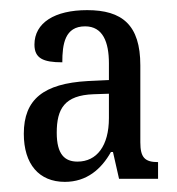

<svg xmlns="http://www.w3.org/2000/svg" viewBox="-20 -739 350 379"><path d="M108 -380C151 -380 180 -405 199 -439H203L215 -386H292V-419C266 -419 257 -428 257 -458V-610C257 -690 221 -719 152 -719C88 -719 48 -694 48 -651C48 -624 65 -616 103 -616C103 -652 108 -687 148 -687C183 -687 195 -656 195 -614V-581L153 -579C66 -574 27 -543 27 -475C27 -415 57 -380 108 -380ZM133 -420C108 -420 92 -434 92 -477C92 -524 107 -551 165 -553L195 -554V-506C195 -451 171 -420 133 -420Z"/></svg>

Font: Noto Serif Lao ExtCond
Style: Regular
Weight: 400
Width: 2
Designer: Monotype Design Team
Foundry: Monotype Imaging Inc.
Version: Version 2.004